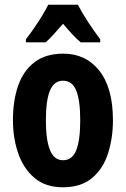

<svg xmlns="http://www.w3.org/2000/svg" viewBox="-20 -786 536 816"><path d="M460 -275Q460 -200 439.5 -135Q419 -70 372 -30Q325 10 247 10Q174 10 127 -29.5Q80 -69 57.5 -134Q35 -199 35 -275Q35 -358 57 -421.5Q79 -485 126.5 -521.5Q174 -558 249 -558Q345 -558 402.5 -485Q460 -412 460 -275ZM175 -274Q175 -191 192.5 -148Q210 -105 248 -105Q287 -105 304 -147.5Q321 -190 321 -275Q321 -359 304 -401Q287 -443 248 -443Q210 -443 192.5 -401.5Q175 -360 175 -274ZM311 -766Q328 -733 353 -694.5Q378 -656 406 -619V-606H323Q306 -620 287.5 -640Q269 -660 248 -685Q226 -660 207.5 -639.5Q189 -619 174 -606H90V-619Q105 -638 124 -665.5Q143 -693 159.5 -720Q176 -747 185 -766Z"/></svg>

Font: Noto Sans Bengali ExtraCondensed
Style: Bold
Weight: 700
Width: 2
Designer: Joana Ranito - Universal Thirst; Jelle Bosma - Monotype Design Team
Foundry: Universal Thirst ehf.
Version: Version 3.000; ttfautohint (v1.8.4.7-5d5b)